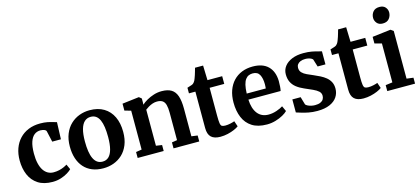

<svg xmlns="http://www.w3.org/2000/svg" viewBox="-63 -1334 4089 1868"><g transform="rotate(-15 1981.0 -400.0)"><path d="M286.8 11Q198.1 11 141.1 -26.1Q84.1 -63.3 56.5 -127.6Q29 -192 28.9 -273.2Q28.8 -338.6 48.3 -392.9Q67.9 -447.2 105 -486.9Q142 -526.6 194.7 -548.3Q247.4 -570 313.5 -570Q355.4 -570 386.1 -563.8Q416.8 -557.7 438.9 -550.5Q461.1 -543.3 476.3 -540L470.1 -368.7H382.6L357.9 -479Q356.1 -487.8 346.3 -493.4Q336.5 -499.1 323.6 -501.9Q310.7 -504.6 299.1 -504.6Q264.1 -504.6 237.6 -484.3Q211.1 -464 195.9 -419.8Q180.8 -375.6 180.3 -303.1Q180.1 -246.5 190 -204Q199.9 -161.4 218.3 -133.3Q236.8 -105.2 262.4 -91Q288.1 -76.7 318.8 -76.7Q349.6 -76.7 375.4 -82.7Q401.2 -88.7 422.1 -97.9Q443 -107.1 458.4 -116.9L481.8 -64.8Q468 -49.9 439.5 -32.2Q411 -14.5 371.8 -1.8Q332.7 11 286.8 11Z M535.4 -276.6Q535.4 -349.9 557.9 -404.8Q580.4 -459.8 619.2 -496.5Q658 -533.2 707.5 -551.6Q756.9 -570 811.1 -570Q895.8 -570 954.5 -534.5Q1013.2 -499 1043.7 -434.6Q1074.3 -370.1 1074.3 -282.4Q1074.3 -207.8 1051.8 -152.6Q1029.3 -97.4 990.5 -61Q951.6 -24.7 902 -6.8Q852.4 11 798.2 11Q734.9 11 685.9 -9.1Q637 -29.3 603.6 -67Q570.1 -104.7 552.7 -157.9Q535.4 -211 535.4 -276.6ZM806.9 -53.9Q843.8 -53.9 868.7 -77.3Q893.7 -100.7 906.7 -149.1Q919.7 -197.5 919.7 -272Q919.7 -326.6 913.6 -369.9Q907.4 -413.1 894 -443.3Q880.5 -473.5 858.7 -489.3Q836.8 -505.1 805.3 -505.1Q768.6 -505.1 742.8 -481.7Q717 -458.3 703.5 -410.2Q689.9 -362 689.9 -287Q689.9 -231.9 696.5 -188.6Q703.1 -145.4 717.2 -115.4Q731.2 -85.4 753.3 -69.6Q775.5 -53.9 806.9 -53.9Z M1202.6 -69V-460.7L1138.8 -478.8V-548.4L1305.8 -568.5H1308.8L1333.3 -548.8V-510.3L1332.3 -486.4Q1353.6 -506.1 1385.9 -524.7Q1418.2 -543.2 1456.9 -555.4Q1495.5 -567.6 1536.3 -567.6Q1596.9 -567.6 1633.6 -545.5Q1670.3 -523.4 1687 -474.9Q1703.7 -426.4 1703.7 -347.3V-68.4L1764.7 -60.3V0H1505.7V-59.9L1559.1 -68.4V-344.3Q1559.1 -393.8 1550.8 -424Q1542.4 -454.2 1522.4 -468Q1502.4 -481.8 1467.4 -481.8Q1444.1 -481.8 1421.6 -474Q1399.1 -466.2 1379.9 -454.7Q1360.6 -443.2 1346.7 -432.4V-69L1406.5 -59.9V0H1144.4V-59.9Z M1977 9.5Q1915.4 9.5 1884.6 -19.2Q1853.8 -47.9 1853.8 -112V-478.1H1788.9V-534.6Q1800.4 -538.8 1812.6 -542.3Q1824.8 -545.8 1835.1 -549.5Q1845.4 -553.3 1851.6 -558.7Q1858.2 -564.8 1862.9 -571Q1867.6 -577.2 1871.6 -585.3Q1875.5 -593.5 1879.6 -604.5Q1884.9 -617.3 1890.4 -634.8Q1895.9 -652.4 1901.3 -670.8Q1906.7 -689.1 1910.5 -703.6H1991.9L1996.3 -555.7H2144.5V-478.1H1997.4V-198.1Q1997.4 -145.1 2001.3 -120.9Q2005.1 -96.6 2016.8 -90.2Q2028.5 -83.8 2051.2 -83.8Q2075.9 -83.8 2102.3 -89.8Q2128.7 -95.7 2144.5 -101.9L2163.7 -45.9Q2146.7 -32.7 2117 -20Q2087.4 -7.3 2051 1.1Q2014.6 9.5 1977 9.5Z M2445.7 11Q2354.6 11 2296.8 -26Q2239 -63 2211.8 -128.4Q2184.5 -193.8 2184.5 -278.5Q2184.5 -346.7 2203.9 -400.7Q2223.4 -454.7 2259 -492.4Q2294.6 -530.2 2344.1 -550.1Q2393.6 -570 2453.7 -570Q2555.1 -570 2608.6 -517.1Q2662 -464.2 2664.4 -368.3Q2664.4 -335.8 2662.5 -311.7Q2660.6 -287.6 2656.6 -269.3H2331.8Q2333.7 -224.7 2344.4 -189.3Q2355.2 -153.8 2374.5 -128.9Q2393.7 -104 2421.5 -91Q2449.2 -77.9 2485.6 -77.9Q2526.4 -77.9 2567.7 -92.2Q2608.9 -106.4 2631.6 -122L2656.4 -67.7Q2640.3 -50.4 2607.8 -32.2Q2575.3 -14 2533 -1.5Q2490.8 11 2445.7 11ZM2331.4 -330.6H2523.4Q2524.2 -340.5 2524.9 -351.6Q2525.7 -362.7 2525.7 -372.8Q2525.7 -432.5 2506 -468.9Q2486.4 -505.4 2437.4 -505.4Q2415.5 -505.4 2396.9 -497.4Q2378.3 -489.5 2364 -470.2Q2349.8 -451 2341.4 -417Q2333 -383 2331.4 -330.6Z M2952.5 11Q2905.3 11 2864.8 3.1Q2824.3 -4.8 2793.7 -14.6Q2763.1 -24.3 2745.3 -29.5V-160.7H2829L2851.8 -82.3Q2856.9 -74.4 2871.5 -66.8Q2886.1 -59.1 2905.8 -54.4Q2925.4 -49.6 2945.6 -49.6Q2978.3 -49.6 2999 -58.6Q3019.7 -67.7 3029.5 -83.5Q3039.3 -99.4 3039.3 -119.4Q3039.3 -146.7 3019.3 -164.9Q2999.2 -183 2964.3 -198.9Q2929.4 -214.8 2883.8 -234.3Q2839.9 -253.3 2809.2 -277.5Q2778.6 -301.8 2762.7 -334.8Q2746.8 -367.7 2746.8 -412.1Q2746.8 -457.6 2773.5 -492.7Q2800.3 -527.7 2849.1 -547.9Q2898 -568.1 2963.6 -568.1Q3012.2 -568.1 3047 -561.6Q3081.8 -555 3105.6 -547.9Q3129.5 -540.7 3144.7 -538.2V-406.7H3066L3042.5 -482.3Q3038.6 -489.1 3027.7 -495Q3016.8 -500.9 3001.4 -504.7Q2986 -508.5 2967.7 -508.5Q2940.4 -508.6 2920.2 -500.5Q2900 -492.3 2889.2 -477.7Q2878.3 -463.1 2878.3 -443.1Q2878.3 -413.2 2896.5 -394.3Q2914.6 -375.4 2944 -362Q2973.3 -348.7 3005.9 -334.8Q3037.8 -321.3 3068.7 -305.7Q3099.5 -290.1 3124.2 -269.8Q3148.8 -249.5 3163.5 -221.5Q3178.2 -193.6 3178.2 -155Q3178.2 -108.3 3153.5 -70.8Q3128.8 -33.2 3078.5 -11.1Q3028.3 11 2952.5 11Z M3418 9.5Q3356.4 9.5 3325.6 -19.2Q3294.8 -47.9 3294.8 -112V-478.1H3229.9V-534.6Q3241.4 -538.8 3253.6 -542.3Q3265.8 -545.8 3276.1 -549.5Q3286.4 -553.3 3292.6 -558.7Q3299.2 -564.8 3303.9 -571Q3308.6 -577.2 3312.6 -585.3Q3316.5 -593.5 3320.6 -604.5Q3325.9 -617.3 3331.4 -634.8Q3336.9 -652.4 3342.3 -670.8Q3347.7 -689.1 3351.5 -703.6H3432.9L3437.3 -555.7H3585.5V-478.1H3438.4V-198.1Q3438.4 -145.1 3442.3 -120.9Q3446.1 -96.6 3457.8 -90.2Q3469.5 -83.8 3492.2 -83.8Q3516.9 -83.8 3543.3 -89.8Q3569.7 -95.7 3585.5 -101.9L3604.7 -45.9Q3587.7 -32.7 3558 -20Q3528.4 -7.3 3492 1.1Q3455.6 9.5 3418 9.5Z M3658.5 0V-59.9L3728.1 -69V-460.7L3657.5 -479.6V-546.6L3841.1 -568.5H3843.1L3870.8 -548.8V-68.4L3938.3 -59.9V0ZM3787.2 -646.4Q3749.1 -646.4 3729.2 -670.1Q3709.3 -693.7 3709.3 -723Q3709.3 -758.5 3731 -784.5Q3752.7 -810.5 3795.7 -810.5H3796.7Q3834.8 -810.5 3854.7 -787.8Q3874.6 -765.1 3874.6 -735.8Q3874.6 -700.3 3852.9 -673.3Q3831.2 -646.4 3788.2 -646.4Z"/></g></svg>

Font: Merriweather Light
Style: Regular
Weight: 300
Designer: Eben Sorkin
Foundry: Eben Sorkin
Version: Version 2.100